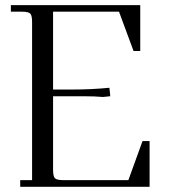

<svg xmlns="http://www.w3.org/2000/svg" viewBox="-20 -722 653 742"><path d="M22 -676.8V-702.1H522V-524.9H496.1L439.9 -676.8H185.1V-376H259.8Q333 -376 402.8 -382.8L405.8 -355V-350.1L377.9 -347.2Q348.1 -350.1 300.8 -350.1H185.1V-65.9Q185.1 -41 192.1 -33.4Q199.2 -25.9 224.1 -25.9H476.1L530.8 -176.8H558.1V0H58.1V-25.9H104V-637.2Q104 -662.1 96.9 -669.4Q89.8 -676.8 64.9 -676.8Z"/></svg>

Font: Dihjauti
Style: Regular
Weight: 400
Designer: T. Christopher White
Version: Version 3.0.0